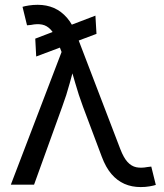

<svg xmlns="http://www.w3.org/2000/svg" viewBox="-20 -757 671 787"><path d="M128.4 -525.4 124.5 -598.6 371.1 -692.9 375.5 -618.2ZM24.4 0 232.4 -543.9 217.8 -582Q204.1 -618.2 188.2 -635.3Q172.4 -652.3 152.6 -656.2Q132.8 -660.2 106.9 -654.8L90.8 -653.3L72.3 -729Q81.1 -731.9 98.4 -734.6Q115.7 -737.3 134.3 -737.3Q171.4 -737.3 201.4 -724.1Q231.4 -710.9 254.9 -683.8Q278.3 -656.7 293.9 -613.8L473.1 -146Q486.8 -110.4 502.7 -93Q518.6 -75.7 538.6 -71.5Q558.6 -67.4 584 -72.3L600.1 -74.2L618.7 1Q609.9 3.9 593.3 6.8Q576.7 9.8 556.6 9.8Q520 9.8 490 -3.4Q460 -16.6 436.8 -43.7Q413.6 -70.8 397.5 -113.8L320.3 -319.3Q301.8 -369.1 288.8 -415.3Q275.9 -461.4 261.7 -508.3H292Q278.3 -462.9 265.6 -415.3Q252.9 -367.7 234.9 -319.3L119.6 0Z"/></svg>

Font: Inter 17pt
Style: Regular
Weight: 400
Version: Version 4.001;git-66647c0bb